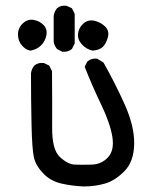

<svg xmlns="http://www.w3.org/2000/svg" viewBox="-20 -674 540 694"><path d="M282 0Q238 -2 200 -11Q162 -20 135.5 -48Q109 -76 102.5 -105.5Q96 -135 94 -222.5Q92 -310 92 -409Q94 -425 104 -437Q118 -449 139 -446L158 -437L168 -417Q169 -291 168.5 -212Q168 -133 196.5 -106.5Q225 -80 250.5 -79Q276 -78 311.5 -79Q347 -80 370.5 -105.5Q394 -131 386 -180Q378 -229 345.5 -296.5Q313 -364 286 -433L296 -452Q310 -464 331 -462L354 -448Q395 -376 430.5 -297Q466 -218 465 -154Q464 -90 430 -55.5Q396 -21 359.5 -10.5Q323 0 282 0ZM205 -487 186 -497Q176 -509 174 -524V-616Q176 -632 186 -644Q200 -656 221 -653L240 -644L250 -624V-517L240 -497Q226 -485 205 -487ZM90 -491Q74 -493 59.5 -509.5Q45 -526 45 -549.5Q45 -573 62.5 -589.5Q80 -606 102 -602Q124 -598 138 -583Q152 -568 147.5 -546Q143 -524 128 -509.5Q113 -495 90 -491ZM315 -491Q294 -495 277 -512.5Q260 -530 262 -551.5Q264 -573 281 -588.5Q298 -604 321 -599Q344 -594 360 -578Q376 -562 370 -539.5Q364 -517 352 -505Q340 -493 315 -491Z"/></svg>

Font: NaniFont Regular
Style: Regular
Weight: 400
Designer: Nanigashitei
Version: Version 1.036